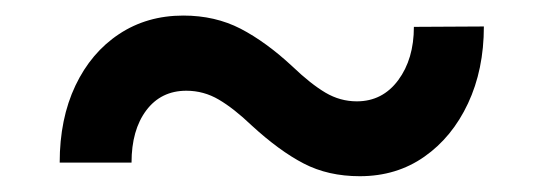

<svg xmlns="http://www.w3.org/2000/svg" viewBox="-20 -418 703 248"><path d="M514.6 -383.3 605 -383.8Q605 -328.1 584.5 -284.4Q564 -240.7 528.1 -215.6Q492.2 -190.4 444.8 -190.4Q403.8 -190.4 372.3 -206.8Q340.8 -223.1 304.7 -256.3Q282.2 -277.8 262.7 -289.3Q243.2 -300.8 220.7 -300.8Q188 -300.8 168.9 -275.4Q149.9 -250 149.9 -208H57.1Q57.1 -264.6 77.4 -307.4Q97.7 -350.1 133.8 -374Q169.9 -397.9 216.8 -397.9Q257.8 -397.9 290.8 -380.9Q323.7 -363.8 357.9 -332Q381.3 -309.6 400.4 -298.3Q419.4 -287.1 440.9 -287.1Q474.1 -287.1 494.4 -314.5Q514.6 -341.8 514.6 -383.3Z"/></svg>

Font: Vazirmatn RD UI FD Medium
Style: Regular
Weight: 500
Designer: Saber Rastikerdar
Foundry: Saber Rastikerdar
Version: Version 33.003